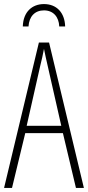

<svg xmlns="http://www.w3.org/2000/svg" viewBox="-20 -923 432 943"><path d="M196 -903C138 -903 94 -865 92 -793H120C123 -842 151 -872 196 -872C242 -872 269 -840 271 -793H300C298 -861 258 -903 196 -903ZM353 0H392L221 -714H171L0 0H39L104 -269H289ZM215 -596 281 -305H111L177 -597C185 -631 191 -654 196 -683C202 -654 207 -630 215 -596Z"/></svg>

Font: Noto Sans ExtraCondensed ExtraLight
Style: Regular
Weight: 200
Width: 2
Designer: Monotype Design Team
Foundry: Monotype Imaging Inc.
Version: Version 2.013